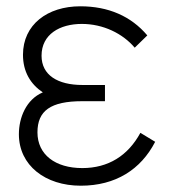

<svg xmlns="http://www.w3.org/2000/svg" viewBox="-20 -575 542 610"><path d="M236.5 15C347.5 15 427.5 -36.5 473 -124.5L426 -153C386.5 -80 323.5 -41 241.5 -41C156 -41 99 -83.5 99 -154.5C99 -223 140.5 -253.5 241.5 -253.5H313.5V-305H242C163 -305 112 -336.5 112 -398C112 -466 170 -499 240 -499C308 -499 370 -468.5 408 -423.5L448 -462.5C396.5 -523.5 324.5 -555 235 -555C131 -555 53 -497 53 -401C53 -347.5 76.5 -308 116 -281.5C63 -259 40 -201 40 -148.5C40 -49.5 124 15 236.5 15Z"/></svg>

Font: Eudonet Light
Style: Regular
Weight: 300
Designer: Mikhail Sharanda
Foundry: Mikhail Sharanda
Version: Version 4.503;Glyphs 3.1.2 (3151)